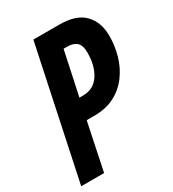

<svg xmlns="http://www.w3.org/2000/svg" viewBox="-176 -811 820 908"><g transform="rotate(-30 233.5 -357.0)"><path d="M-2 0 148.9 -713.9H291Q383.3 -713.9 426.3 -668.9Q469.2 -624 469.2 -549.8Q469.2 -494.6 454.1 -442.6Q439 -390.6 408 -348.9Q377 -307.1 330.1 -282.5Q283.2 -257.8 219.2 -257.8H176.8L123 0ZM200.2 -367.2H220.2Q277.8 -367.2 308.8 -413.6Q339.8 -460 339.8 -534.2Q339.8 -571.8 322.5 -588.4Q305.2 -605 270 -605H251Z"/></g></svg>

Font: Open Sans Condensed
Style: Bold Italic
Weight: 700
Width: 3
Italic angle: -12°
Designer: Monotype Design Team
Foundry: Monotype Imaging Inc.
Version: Version 3.003; ttfautohint (v1.8.4)